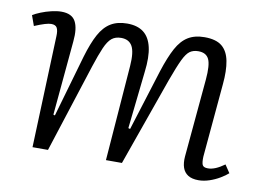

<svg xmlns="http://www.w3.org/2000/svg" viewBox="-63 -614 984 721"><g transform="rotate(10 429.0 -253.0)"><path d="M406 -364Q410 -417 397.5 -439.5Q385 -462 355 -462Q333 -462 319 -450.5Q305 -439 293 -411.5Q281 -384 266 -338L157 0H98L114 -426Q115 -447 109.5 -457.5Q104 -468 87 -468Q78 -468 63 -463.5Q48 -459 24 -449L10 -488Q21 -495 39.5 -502.5Q58 -510 79 -515Q100 -520 117 -520Q157 -520 171 -494Q185 -468 180 -418L154 -134L160 -132L228 -368Q244 -422 262 -455Q280 -488 305.5 -503.5Q331 -519 368 -519Q407 -519 430.5 -501Q454 -483 462.5 -446Q471 -409 464 -352L440 -133L447 -131L520 -364Q538 -420 556.5 -454Q575 -488 600.5 -503.5Q626 -519 663 -519Q707 -519 729.5 -500.5Q752 -482 759 -445.5Q766 -409 761 -357L736 -77Q735 -55 739 -45.5Q743 -36 760 -36Q774 -36 789.5 -42.5Q805 -49 823 -62L843 -32Q832 -22 813.5 -11Q795 0 774 7Q753 14 733 14Q708 14 693 4.5Q678 -5 672 -22.5Q666 -40 668 -65L695 -363Q700 -419 689.5 -441Q679 -463 649 -463Q630 -463 617 -454Q604 -445 591 -418Q578 -391 558 -336L439 0H378Z"/></g></svg>

Font: Literata 18pt Light
Style: Italic
Weight: 300
Italic angle: -2°
Designer: Latin by Veronika Burian and Jose Scaglione. Greek by Irene Vlachou. Cyrillic by Vera Evstafieva
Foundry: TypeTogether
Version: Version 3.103;gftools[0.9.29]